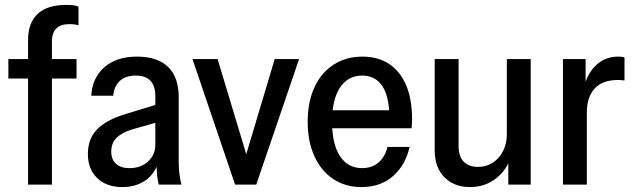

<svg xmlns="http://www.w3.org/2000/svg" viewBox="-20 -750 2576 780"><path d="M94 0V-588Q94 -657 133 -693.5Q172 -730 248 -730Q267 -730 278.5 -728.5Q290 -727 299 -723V-647Q294 -649 284 -650.5Q274 -652 262 -652Q226 -652 208.5 -634Q191 -616 191 -583V0ZM14 -431V-510H291V-431Z M625 0Q620 -18 618 -40.5Q616 -63 616 -91H611V-360Q611 -401 591 -422Q571 -443 532 -443Q490 -443 466.5 -421Q443 -399 440 -361H351Q354 -432 403 -476Q452 -520 537 -520Q620 -520 663 -478Q706 -436 706 -356V-91Q706 -69 708.5 -46.5Q711 -24 717 0ZM477 10Q413 10 375 -26.5Q337 -63 337 -125Q337 -186 374.5 -224.5Q412 -263 488 -286L632 -330V-257L516 -224Q474 -211 453 -189.5Q432 -168 432 -134Q432 -102 451.5 -84.5Q471 -67 506 -67Q552 -67 581.5 -94Q611 -121 611 -162L623 -90Q607 -41 568.5 -15.5Q530 10 477 10Z M935 0 762 -510H864L999 -62H962L1096 -510H1195L1021 0Z M1448 10Q1383 10 1333.5 -23Q1284 -56 1257 -116Q1230 -176 1230 -255Q1230 -336 1257.5 -395.5Q1285 -455 1335.5 -487.5Q1386 -520 1453 -520Q1516 -520 1561 -490Q1606 -460 1630 -403.5Q1654 -347 1654 -265Q1654 -256 1653.5 -247Q1653 -238 1652 -229H1294V-302H1589L1562 -268Q1562 -357 1533.5 -400Q1505 -443 1451 -443Q1394 -443 1361.5 -394.5Q1329 -346 1329 -255Q1329 -165 1361 -116Q1393 -67 1451 -67Q1491 -67 1517.5 -89.5Q1544 -112 1554 -153H1644Q1627 -79 1576.5 -34.5Q1526 10 1448 10Z M1889 10Q1846 10 1813.5 -8.5Q1781 -27 1763.5 -60Q1746 -93 1746 -138V-510H1843V-157Q1843 -115 1863.5 -93.5Q1884 -72 1922 -72Q1956 -72 1982.5 -89.5Q2009 -107 2024 -137Q2039 -167 2039 -204L2052 -101Q2030 -49 1987.5 -19.5Q1945 10 1889 10ZM2045 0V-106H2039V-510H2136V0Z M2267 0V-510H2359V-391H2364V0ZM2364 -292 2350 -391Q2368 -456 2404.5 -488Q2441 -520 2491 -520Q2508 -520 2517 -517V-423Q2513 -424 2506 -424.5Q2499 -425 2489 -425Q2428 -425 2396 -390.5Q2364 -356 2364 -292Z"/></svg>

Font: Instrument Sans SemiCondensed Medium
Style: Regular
Weight: 500
Width: 4
Designer: Rodrigo Fuenzalida
Foundry: fragTYPE
Version: Version 1.000;gftools[0.9.28]